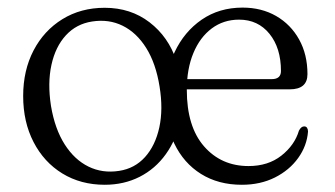

<svg xmlns="http://www.w3.org/2000/svg" viewBox="-20 -488 905 518"><path d="M301.5 -27Q343.5 -33.5 371.2 -64.2Q399 -95 409.8 -144.2Q420.5 -193.5 410.5 -254.5Q400.5 -317 374.5 -358.5Q348.5 -400 311 -418.5Q273.5 -437 228.5 -430Q186 -423.5 157.8 -392.8Q129.5 -362 118.8 -313Q108 -264 117.5 -202.5Q128 -140 154.5 -98.5Q181 -57 218.8 -38.5Q256.5 -20 301.5 -27ZM262.5 -467Q332.5 -467 383.5 -427.8Q434.5 -388.5 455.5 -325L466.5 -162.5Q455.5 -111 427.2 -71.8Q399 -32.5 356.8 -11Q314.5 10.5 262.5 10.5Q198 10.5 148.2 -20Q98.5 -50.5 70.5 -104.8Q42.5 -159 42.5 -229Q42.5 -298 70.5 -351.8Q98.5 -405.5 148.2 -436.2Q198 -467 262.5 -467ZM809.5 -288Q809.5 -267.5 797.5 -257.2Q785.5 -247 762 -247H456.5V-274.5H713Q738 -274.5 738 -296.5Q738 -358.5 707 -396.8Q676 -435 625 -435Q583 -435 551.2 -411.2Q519.5 -387.5 501.8 -345Q484 -302.5 484 -245.5Q484 -146.5 530.5 -93.2Q577 -40 650.5 -40Q703.5 -40 739.2 -68.2Q775 -96.5 786.5 -135.5Q792.5 -147 800.5 -147Q806 -147 808.5 -143Q811 -139 811 -133Q808 -94.5 784.5 -61.8Q761 -29 721.8 -9.2Q682.5 10.5 632.5 10.5Q569 10.5 522.2 -18.8Q475.5 -48 450.2 -100.8Q425 -153.5 425 -223Q425 -292 451 -347.2Q477 -402.5 524.2 -435Q571.5 -467.5 634.5 -467.5Q685.5 -467.5 725 -444.8Q764.5 -422 787 -381.5Q809.5 -341 809.5 -288Z"/></svg>

Font: Fraunces 48pt Soft Wonky Light
Style: Regular
Weight: 300
Version: Version 1.000;[b76b70a41]